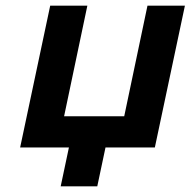

<svg xmlns="http://www.w3.org/2000/svg" viewBox="-20 -520 672 677"><path d="M157 -500 51 0H223L194 137H323L352 0H526L632 -500H500L418 -110H206L288 -500Z"/></svg>

Font: LT Wave Text Bold Italic
Style: Regular
Weight: 700
Designer: Daniel Lyons
Version: Version 2.5 (Glyphs App)